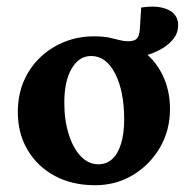

<svg xmlns="http://www.w3.org/2000/svg" viewBox="-20 -545 561 573"><path d="M511.7 -469.7Q511.7 -447.3 498 -429.7Q484.4 -412.1 463.4 -399.9Q442.4 -387.7 420.4 -381.3Q398.4 -375 381.8 -375L399.4 -397.5Q440.4 -370.1 463.9 -323.7Q487.3 -277.3 487.3 -219.7Q487.3 -155.3 457 -104Q426.8 -52.7 376.5 -22.5Q326.2 7.8 263.7 7.8Q195.3 7.8 143.6 -20Q91.8 -47.9 62.5 -97.2Q33.2 -146.5 33.2 -210Q33.2 -263.7 52.2 -305.7Q71.3 -347.7 103.5 -377Q135.7 -406.2 175.8 -421.4Q215.8 -436.5 258.8 -436.5Q289.1 -436.5 306.6 -432.6Q324.2 -428.7 336.9 -425.3Q349.6 -421.9 362.3 -421.9Q381.8 -421.9 389.2 -430.7Q396.5 -439.5 397.5 -460.9L401.4 -522.5Q451.2 -530.3 481.4 -516.1Q511.7 -502 511.7 -469.7ZM273.4 -54.7Q297.9 -54.7 314.9 -70.3Q332 -85.9 341.3 -116.2Q350.6 -146.5 350.6 -188.5Q350.6 -272.5 323.7 -325.2Q296.9 -377.9 252 -377.9Q215.8 -377.9 193.8 -340.3Q171.9 -302.7 171.9 -238.3Q171.9 -186.5 185.1 -144.5Q198.2 -102.5 221.2 -78.6Q244.1 -54.7 273.4 -54.7Z"/></svg>

Font: Crimson Pro ExtraLight
Style: Bold
Weight: 700
Version: Version 1.002